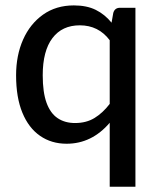

<svg xmlns="http://www.w3.org/2000/svg" viewBox="-20 -538 602 728"><path d="M493.5 170H396V-72.5Q328 7 232.5 7Q175 7 131.8 -23Q88.5 -53 64.8 -110.8Q41 -168.5 41 -252.5Q41 -328 67.5 -387.8Q94 -447.5 143.2 -482.5Q192.5 -517.5 260 -517.5Q309 -517.5 343.2 -500.5Q377.5 -483.5 403 -452L409.5 -489Q415 -508.5 435 -508.5H493.5ZM264.5 -71.5Q307 -71.5 338.2 -90.5Q369.5 -109.5 396 -144V-385.5Q353.5 -442 282.5 -442Q215.5 -442 178.8 -393.5Q142 -345 142 -252.5Q142 -188 156.5 -148.2Q171 -108.5 198.5 -90Q226 -71.5 264.5 -71.5Z"/></svg>

Font: Verano Sans Medium
Style: Regular
Weight: 500
Designer: Lukasz Dziedzic with Adam Twardoch and Botio Nikoltchev
Foundry: tyPoland Lukasz Dziedzic
Version: Version 3.001;December 28, 2019;FontCreator 12.0.0.2547 64-b